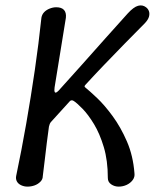

<svg xmlns="http://www.w3.org/2000/svg" viewBox="-20 -694 576 714"><path d="M82 0Q70 0 59 -5Q48 -10 43 -19Q38 -28 40 -39Q60 -134 77.5 -234Q95 -334 109.5 -433.5Q124 -533 134 -628Q136 -640 144 -648.5Q152 -657 164.5 -662Q177 -667 189 -667Q209 -667 218 -657Q227 -647 225 -628L183 -369Q181 -356 184 -351Q187 -346 198 -357Q238 -401 282.5 -451Q327 -501 371.5 -551Q416 -601 455 -644Q477 -668 493.5 -672.5Q510 -677 523 -667Q531 -661 534 -652Q537 -643 534 -632Q531 -621 519 -608Q482 -571 443 -531Q404 -491 367 -452.5Q330 -414 299 -380Q295 -376 294.5 -373.5Q294 -371 298 -368Q313 -356 341 -329.5Q369 -303 399 -262Q429 -221 452 -168Q475 -115 480 -50Q482 -36 473.5 -24.5Q465 -13 451 -6.5Q437 0 421 0Q406 0 393.5 -8.5Q381 -17 381 -32Q381 -97 366 -147Q351 -197 329.5 -232.5Q308 -268 287 -289.5Q266 -311 255 -318Q251 -321 247 -321Q243 -321 240 -318Q224 -301 205.5 -280Q187 -259 171 -242Q167 -238 165 -233Q163 -228 162 -223Q158 -194 154 -162.5Q150 -131 146.5 -99.5Q143 -68 139 -38Q139 -27 130 -18Q121 -9 108.5 -4.5Q96 0 82 0Z"/></svg>

Font: Winky Sans Light
Style: Italic
Weight: 300
Italic angle: -8.97852°
Designer: Simon Atzbach
Foundry: typofactur
Version: Version 1.205